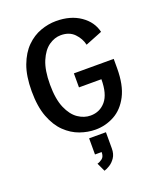

<svg xmlns="http://www.w3.org/2000/svg" viewBox="-173 -813 996 1191"><g transform="rotate(-20 325.0 -218.0)"><path d="M343.5 11Q293 11 241.5 -7.2Q190 -25.5 147 -67Q104 -108.5 77.8 -177.5Q51.5 -246.5 51.5 -348Q51.5 -448 77.2 -516.8Q103 -585.5 145.2 -627.2Q187.5 -669 239 -687.5Q290.5 -706 341.5 -706Q437 -706 501.5 -661.5Q566 -617 582 -547.5L470.5 -503Q461 -546 428.2 -579.8Q395.5 -613.5 339.5 -613.5Q298.5 -613.5 260.2 -586.8Q222 -560 197.2 -501.5Q172.5 -443 172.5 -348Q172.5 -252 198 -193.2Q223.5 -134.5 262.8 -108Q302 -81.5 344.5 -81.5Q406 -81.5 444.8 -127.5Q483.5 -173.5 483.5 -270.5H335.5V-363H598.5V-301.5Q598.5 -190.5 562.8 -121.5Q527 -52.5 468.8 -20.8Q410.5 11 343.5 11ZM286.5 154.5V48H397.5V154.5Q397.5 191.5 381.2 215.5Q365 239.5 343.8 252.5Q322.5 265.5 307.5 269.5L281.5 213.5Q297 210 313.8 197.5Q330.5 185 330.5 154.5Z"/></g></svg>

Font: Trispace Medium
Style: Regular
Weight: 500
Designer: Tyler Finck
Foundry: Etcetera Type Company
Version: Version 1.210; ttfautohint (v1.8.3)